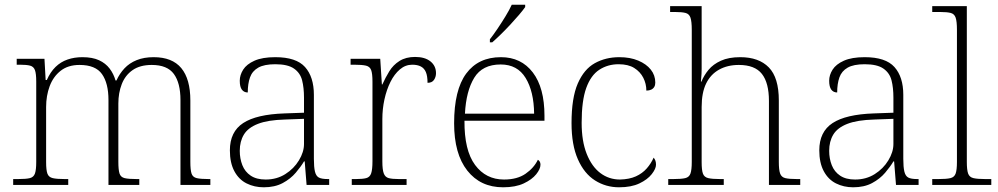

<svg xmlns="http://www.w3.org/2000/svg" viewBox="-20 -786 4241 816"><path d="M36 0V-25H57Q91 -25 107 -29Q123 -33 128.5 -48.5Q134 -64 134 -98V-439Q134 -473 128.5 -488Q123 -503 108 -507Q93 -511 65 -511H51V-536H169L174 -446H179Q194 -480 216 -501.5Q238 -523 267 -533Q296 -543 330 -543Q373 -543 401 -530Q429 -517 446 -494.5Q463 -472 471 -444H475Q488 -473 509 -495.5Q530 -518 561 -530.5Q592 -543 633 -543Q712 -543 750.5 -496.5Q789 -450 789 -359V-98Q789 -64 794 -48.5Q799 -33 816 -29Q833 -25 866 -25H874V0H747V-361Q747 -433 719 -471.5Q691 -510 625 -510Q575 -510 543.5 -488Q512 -466 497.5 -428.5Q483 -391 483 -346V-98Q483 -64 488 -48.5Q493 -33 509.5 -29Q526 -25 560 -25H572V0H441V-361Q441 -432 413.5 -471Q386 -510 318 -510Q269 -510 237.5 -485Q206 -460 191 -419.5Q176 -379 176 -331V-97Q176 -63 181.5 -48Q187 -33 204 -29Q221 -25 254 -25H270V0Z M1101 10Q1061 10 1028 -6.5Q995 -23 976 -58.5Q957 -94 957 -147Q957 -226 1013.5 -263Q1070 -300 1189 -304L1272 -307V-371Q1272 -413 1264 -444.5Q1256 -476 1229.5 -494.5Q1203 -513 1150 -513Q1103 -513 1077.5 -498.5Q1052 -484 1042.5 -457Q1033 -430 1033 -393Q1017 -393 1008 -405Q999 -417 999 -443Q999 -467 1013.5 -490Q1028 -513 1061.5 -528Q1095 -543 1150 -543Q1239 -543 1276.5 -501Q1314 -459 1314 -383V-111Q1314 -76 1318.5 -57Q1323 -38 1335 -31.5Q1347 -25 1373 -25H1379V0H1283L1275 -100H1272Q1259 -78 1237 -52Q1215 -26 1181.5 -8Q1148 10 1101 10ZM1109 -23Q1156 -23 1192.5 -46Q1229 -69 1250.5 -104.5Q1272 -140 1272 -174V-281L1191 -278Q1118 -276 1076 -259.5Q1034 -243 1016.5 -214Q999 -185 999 -145Q999 -112 1010 -84Q1021 -56 1045.5 -39.5Q1070 -23 1109 -23Z M1475 0V-25H1493Q1521 -25 1536.5 -29Q1552 -33 1557.5 -49.5Q1563 -66 1563 -101V-439Q1563 -473 1557.5 -488Q1552 -503 1535.5 -507Q1519 -511 1485 -511H1470V-536H1596L1603 -427H1605Q1618 -456 1634.5 -483Q1651 -510 1678 -527Q1705 -544 1744 -544Q1786 -544 1809.5 -525Q1833 -506 1833 -475Q1833 -459 1824.5 -446.5Q1816 -434 1797 -434Q1797 -463 1790 -479.5Q1783 -496 1768.5 -503.5Q1754 -511 1732 -511Q1703 -511 1679.5 -491Q1656 -471 1639.5 -438Q1623 -405 1614 -364Q1605 -323 1605 -280V-100Q1605 -65 1611 -49Q1617 -33 1632 -29Q1647 -25 1675 -25H1708V0Z M2118 10Q2022 10 1966 -61Q1910 -132 1910 -262Q1910 -404 1961.5 -473.5Q2013 -543 2109 -543Q2195 -543 2244.5 -478Q2294 -413 2294 -294V-273H1954Q1953 -147 1999 -85Q2045 -23 2122 -23Q2178 -23 2213.5 -47.5Q2249 -72 2266 -107Q2271 -104 2274 -99Q2277 -94 2277 -86Q2277 -68 2259 -45.5Q2241 -23 2206 -6.5Q2171 10 2118 10ZM2250 -303Q2249 -397 2214 -454.5Q2179 -512 2108 -512Q2030 -512 1995.5 -455.5Q1961 -399 1956 -303ZM2062 -619Q2077 -638 2094.5 -664Q2112 -690 2128.5 -717Q2145 -744 2155 -766H2212V-756Q2203 -743 2186 -723Q2169 -703 2148.5 -681Q2128 -659 2108 -639.5Q2088 -620 2072 -606H2062Z M2611 10Q2555 10 2509 -19Q2463 -48 2436 -109Q2409 -170 2409 -263Q2409 -370 2435.5 -431Q2462 -492 2508 -517.5Q2554 -543 2612 -543Q2658 -543 2692.5 -528.5Q2727 -514 2746 -490Q2765 -466 2765 -435Q2765 -424 2760.5 -416.5Q2756 -409 2747.5 -405Q2739 -401 2727 -401Q2727 -430 2714 -455.5Q2701 -481 2675.5 -497Q2650 -513 2609 -513Q2563 -513 2527 -489.5Q2491 -466 2471.5 -412Q2452 -358 2452 -264Q2452 -186 2473.5 -132Q2495 -78 2531.5 -50.5Q2568 -23 2615 -23Q2655 -24 2682.5 -36.5Q2710 -49 2728.5 -70Q2747 -91 2758 -116Q2763 -110 2765.5 -103Q2768 -96 2768 -86Q2768 -69 2750 -46Q2732 -23 2697.5 -6.5Q2663 10 2611 10Z M2820 0V-25H2842Q2876 -25 2892.5 -29Q2909 -33 2914.5 -48.5Q2920 -64 2920 -98V-659Q2920 -695 2914.5 -711Q2909 -727 2893.5 -731Q2878 -735 2850 -735H2828V-760H2962V-494Q2962 -484 2961.5 -473Q2961 -462 2960 -453Q2959 -444 2959 -439H2961Q2972 -466 2991.5 -489.5Q3011 -513 3044 -528Q3077 -543 3126 -543Q3205 -543 3247.5 -499.5Q3290 -456 3290 -359V-98Q3290 -64 3295.5 -48.5Q3301 -33 3317.5 -29Q3334 -25 3367 -25H3381V0H3248V-357Q3248 -434 3218 -472Q3188 -510 3120 -510Q3072 -510 3036 -490Q3000 -470 2981 -431Q2962 -392 2962 -331V-97Q2962 -63 2967.5 -48Q2973 -33 2990 -29Q3007 -25 3040 -25H3056V0Z M3606 10Q3566 10 3533 -6.5Q3500 -23 3481 -58.5Q3462 -94 3462 -147Q3462 -226 3518.5 -263Q3575 -300 3694 -304L3777 -307V-371Q3777 -413 3769 -444.5Q3761 -476 3734.5 -494.5Q3708 -513 3655 -513Q3608 -513 3582.5 -498.5Q3557 -484 3547.5 -457Q3538 -430 3538 -393Q3522 -393 3513 -405Q3504 -417 3504 -443Q3504 -467 3518.5 -490Q3533 -513 3566.5 -528Q3600 -543 3655 -543Q3744 -543 3781.5 -501Q3819 -459 3819 -383V-111Q3819 -76 3823.5 -57Q3828 -38 3840 -31.5Q3852 -25 3878 -25H3884V0H3788L3780 -100H3777Q3764 -78 3742 -52Q3720 -26 3686.5 -8Q3653 10 3606 10ZM3614 -23Q3661 -23 3697.5 -46Q3734 -69 3755.5 -104.5Q3777 -140 3777 -174V-281L3696 -278Q3623 -276 3581 -259.5Q3539 -243 3521.5 -214Q3504 -185 3504 -145Q3504 -112 3515 -84Q3526 -56 3550.5 -39.5Q3575 -23 3614 -23Z M3942 0V-25H3969Q4003 -25 4019.5 -29Q4036 -33 4041.5 -48.5Q4047 -64 4047 -98V-659Q4047 -695 4041.5 -711Q4036 -727 4020.5 -731Q4005 -735 3977 -735H3942V-760H4089V-98Q4089 -64 4094.5 -48.5Q4100 -33 4117 -29Q4134 -25 4167 -25H4193V0Z"/></svg>

Font: Noto Serif Bengali ExtraLight
Style: Regular
Weight: 250
Version: Version 2.003